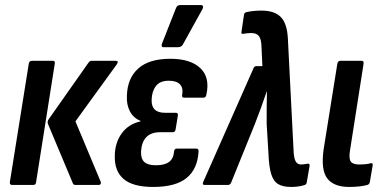

<svg xmlns="http://www.w3.org/2000/svg" viewBox="-20 -733 1526 761"><path d="M279 0Q271 0 269 -6L170 -242Q167 -250 172 -259L331 -485Q336 -492 343 -492H439Q452 -492 443 -478L279 -252L379 -13Q381 -8 379 -4Q377 0 371 0ZM28 0Q18 0 19 -11L94 -480Q96 -492 106 -492H190Q199 -492 197 -480L123 -11Q122 0 112 0Z M587 8Q507 8 470 -23.5Q433 -55 435 -117Q436 -168 462.5 -204.5Q489 -241 537 -252V-254Q509 -265 495 -291.5Q481 -318 483 -354Q485 -423 528 -461.5Q571 -500 655 -500Q735 -500 774 -463Q813 -426 798 -358Q796 -346 787 -346H709Q700 -346 702 -357Q707 -384 693.5 -398.5Q680 -413 649 -413Q614 -413 598 -392Q582 -371 581 -338Q580 -312 593 -299Q606 -286 634 -286H676Q687 -286 685 -275L676 -220Q674 -209 665 -209H616Q578 -209 559.5 -189Q541 -169 539 -132Q538 -104 552 -91Q566 -78 598 -78Q633 -78 650.5 -91.5Q668 -105 670 -133Q671 -144 681 -144H758Q768 -144 767 -132Q763 -63 719.5 -27.5Q676 8 587 8ZM628 -546Q622 -546 621 -550.5Q620 -555 622 -560L678 -702Q681 -709 685.5 -711Q690 -713 696 -713H776Q783 -713 784.5 -708.5Q786 -704 783 -698L705 -557Q699 -546 686 -546Z M1134 8Q1102 8 1083 -3Q1064 -14 1055 -43Q1046 -72 1044 -125L1037 -241Q1037 -273 1037 -304Q1037 -335 1038 -370H1037Q1025 -335 1014 -304.5Q1003 -274 990 -241L896 -9Q892 0 884 0H791Q780 0 786 -13L985 -463Q988 -471 997 -471H1020L1016 -557Q1014 -582 1004.5 -592Q995 -602 976 -602Q961 -602 944 -599Q940 -598 938 -600Q936 -602 937 -606L947 -674Q948 -683 957 -685Q985 -691 1016 -691Q1068 -691 1093 -665.5Q1118 -640 1121 -580L1144 -128Q1146 -102 1153 -91.5Q1160 -81 1174 -81Q1180 -81 1185.5 -82Q1191 -83 1198 -84Q1209 -86 1207 -75L1196 -11Q1195 -1 1185 1Q1172 5 1159 6.5Q1146 8 1134 8Z M1364 8Q1303 8 1277 -26Q1251 -60 1263 -143L1317 -480Q1319 -492 1329 -492H1413Q1423 -492 1421 -480L1367 -135Q1362 -104 1370.5 -92.5Q1379 -81 1404 -81Q1415 -81 1427 -82Q1439 -83 1449 -86Q1459 -88 1457 -77L1446 -12Q1444 -2 1436 0Q1422 4 1403.5 6Q1385 8 1364 8Z"/></svg>

Font: Sofia Sans Condensed
Style: Bold Italic
Weight: 700
Italic angle: -9°
Version: Version 4.100